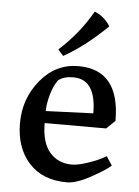

<svg xmlns="http://www.w3.org/2000/svg" viewBox="-53 -774 600 827"><g transform="rotate(5 247.0 -360.5)"><path d="M391 -674Q293 -579 204 -530L181 -556Q269 -636 323 -732Q366 -715 391 -674ZM267 11Q162 11 103 -54Q44 -119 44 -225.5Q44 -332 110 -412Q176 -492 274 -492Q453 -492 453 -271L416 -235H150Q150 -151 186 -109Q222 -67 283 -67Q307 -67 351 -81.5Q395 -96 429 -116L454 -78Q435 -59 371.5 -24Q308 11 267 11ZM256 -442Q214 -442 191 -423Q172 -397 161 -357Q150 -317 150 -287L355 -295Q355 -442 256 -442Z"/></g></svg>

Font: Asul
Style: Regular
Weight: 400
Version: Version 1.001